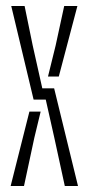

<svg xmlns="http://www.w3.org/2000/svg" viewBox="-20 -620 296 640"><path d="M196 0 161 -161 132.5 -288H92L17.5 -600H62L89 -468.5L121 -325.5H160.5L240 0ZM140 -365 165.5 -468.5 194 -600H238L176 -365ZM15.5 0 78 -248H115.5L94.5 -161L60 0Z"/></svg>

Font: Big Shoulders Stencil Display Light
Style: Regular
Weight: 300
Designer: Patric King
Foundry: XO Type Co
Version: Version 1.000